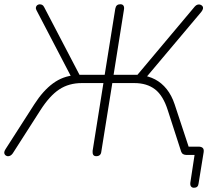

<svg xmlns="http://www.w3.org/2000/svg" viewBox="-30 -731 1016 906"><path d="M885 155Q877 155 872 149.5Q867 144 868 132L891 -19L897 0H848Q841 0 834.5 -3.5Q828 -7 825 -15L762 -210Q740 -280 701.5 -309.5Q663 -339 604 -339H500L448 -15Q447 -5 441 0.5Q435 6 424 6Q414 6 410 -0.5Q406 -7 407 -19L458 -339H356Q295 -339 249.5 -309Q204 -279 160 -210L30 -7Q25 0 18.5 3.5Q12 7 5.5 6Q-1 5 -5.5 0.5Q-10 -4 -10 -11Q-10 -18 -4 -27L132 -239Q173 -303 220 -337.5Q267 -372 324 -376L311 -359L142 -683Q138 -690 139.5 -696.5Q141 -703 145.5 -706.5Q150 -710 156 -710.5Q162 -711 168 -708.5Q174 -706 178 -698L353 -363L334 -378H464L514 -690Q516 -701 522 -706Q528 -711 538 -711Q548 -711 552.5 -704.5Q557 -698 555 -686L506 -378H623L606 -363L889 -700Q895 -707 902 -709Q909 -711 915 -709Q921 -707 925 -702.5Q929 -698 928 -691Q927 -684 920 -675L654 -359L633 -376Q670 -373 701.5 -356.5Q733 -340 756.5 -310.5Q780 -281 794 -239L866 -21L848 -39H907Q920 -39 926.5 -33Q933 -27 931 -13L907 135Q906 145 900.5 150Q895 155 885 155Z"/></svg>

Font: Nunito ExtraLight
Style: Italic
Weight: 200
Italic angle: -9°
Designer: Vernon Adams
Foundry: Vernon Adams
Version: Version 3.602